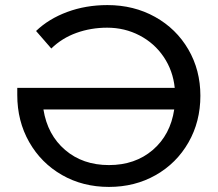

<svg xmlns="http://www.w3.org/2000/svg" viewBox="-20 -728 857 756"><path d="M769 -351Q769 -249 722 -167Q675 -85 593 -38.5Q511 8 409 8Q306 8 224 -39Q142 -86 95 -168.5Q48 -251 48 -354V-382H668Q661 -450 624.5 -504Q588 -558 529.5 -588.5Q471 -619 402 -619Q338 -619 281 -598.5Q224 -578 182 -537L122 -606Q172 -654 245 -681Q318 -708 403 -708Q507 -708 590.5 -661.5Q674 -615 721.5 -533.5Q769 -452 769 -351ZM666 -297H151Q167 -197 236.5 -137.5Q306 -78 409 -78Q512 -78 581.5 -137.5Q651 -197 666 -297Z"/></svg>

Font: CMG Sans Medium
Style: Regular
Weight: 500
Designer: Julieta Ulanovsky
Foundry: Julieta Ulanovsky
Version: Version 7.200